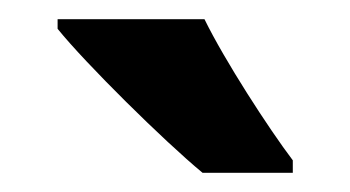

<svg xmlns="http://www.w3.org/2000/svg" viewBox="-20 -852 365 200"><path d="M193 -832H40V-822C69 -786 151 -705 191 -672H285V-685C260 -718 214 -789 193 -832Z"/></svg>

Font: Noto Sans Malayalam UI Condensed
Style: Bold
Weight: 700
Width: 3
Designer: Jelle Bosma - Monotype Design Team
Foundry: Monotype Imaging Inc.
Version: Version 2.104